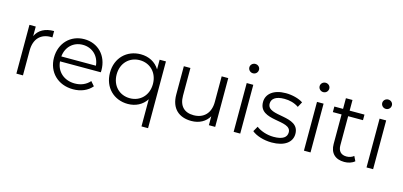

<svg xmlns="http://www.w3.org/2000/svg" viewBox="-77 -1274 4198 2000"><g transform="rotate(15 2022.5 -274.0)"><path d="M167 -423V-526H99V0H170V-268C170 -392 237 -462 347 -462C352 -462 358 -461 364 -461V-530C267 -530 200 -493 167 -423Z M946 -263C946 -421 839 -530 691 -530C543 -530 434 -419 434 -263C434 -107 546 5 710 5C793 5 866 -25 913 -81L873 -127C833 -81 776 -58 712 -58C597 -58 513 -131 505 -241H945C945 -249 946 -257 946 -263ZM691 -469C794 -469 869 -397 878 -294H505C514 -397 589 -469 691 -469Z M1503 -526V-422C1460 -492 1387 -530 1300 -530C1150 -530 1038 -422 1038 -263C1038 -103 1150 5 1300 5C1384 5 1456 -31 1500 -99V194H1571V-526ZM1306 -58C1194 -58 1110 -140 1110 -263C1110 -385 1194 -468 1306 -468C1417 -468 1501 -385 1501 -263C1501 -140 1417 -58 1306 -58Z M2172 -526V-250C2172 -130 2103 -59 1993 -59C1893 -59 1835 -116 1835 -228V-526H1764V-221C1764 -70 1852 5 1986 5C2070 5 2138 -32 2175 -96V0H2243V-526Z M2478 -641C2508 -641 2530 -664 2530 -693C2530 -720 2507 -742 2478 -742C2449 -742 2426 -719 2426 -692C2426 -664 2449 -641 2478 -641ZM2442 0H2513V-526H2442Z M2852 5C2989 5 3069 -54 3069 -145C3069 -347 2728 -240 2728 -382C2728 -432 2770 -469 2865 -469C2919 -469 2974 -456 3020 -424L3051 -481C3007 -511 2933 -530 2865 -530C2731 -530 2657 -466 2657 -380C2657 -172 2998 -280 2998 -143C2998 -91 2957 -57 2857 -57C2783 -57 2712 -83 2670 -116L2638 -60C2681 -23 2765 5 2852 5Z M3236 -641C3266 -641 3288 -664 3288 -693C3288 -720 3265 -742 3236 -742C3207 -742 3184 -719 3184 -692C3184 -664 3207 -641 3236 -641ZM3200 0H3271V-526H3200Z M3721 -83C3701 -65 3672 -56 3643 -56C3584 -56 3552 -90 3552 -152V-466H3712V-526H3552V-641H3481V-526H3387V-466H3481V-148C3481 -51 3536 5 3635 5C3676 5 3718 -7 3746 -32Z M3911 -641C3941 -641 3963 -664 3963 -693C3963 -720 3940 -742 3911 -742C3882 -742 3859 -719 3859 -692C3859 -664 3882 -641 3911 -641ZM3875 0H3946V-526H3875Z"/></g></svg>

Font: Montserrat Lite
Style: Regular
Weight: 400
Designer: Julieta Ulanovsky
Foundry: Julieta Ulanovsky
Version: Version 7.200;PS 007.200;hotconv 1.0.88;makeotf.lib2.5.64775